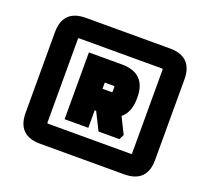

<svg xmlns="http://www.w3.org/2000/svg" viewBox="-118 -840 1082 989"><g transform="rotate(20 423.0 -345.0)"><path d="M68 -125V-565Q68 -690 193 -690H653Q778 -690 778 -565V-125Q778 0 653 0H193Q68 0 68 -125ZM191 -115Q191 -111 195 -111H651Q655 -111 655 -115V-575Q655 -579 651 -579H195Q191 -579 191 -575ZM268 -162V-528H448Q582 -528 582 -395V-390Q582 -314 538 -278L582 -189L568 -162H454L406 -258H398V-162ZM398 -376H448Q452 -376 452 -380V-406Q452 -410 448 -410H398Z"/></g></svg>

Font: Oxanium ExtraLight ExtraBold
Style: Regular
Weight: 800
Version: Version 2.000